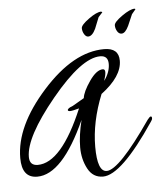

<svg xmlns="http://www.w3.org/2000/svg" viewBox="-53 -459 438 510"><g transform="rotate(-5 166.0 -204.5)"><path d="M341 -120Q251 14 202 14Q175 14 161.5 -11.5Q148 -37 148 -68.5Q148 -100 158 -141Q95 -1 28 -1Q-13 -1 -13 -54Q-13 -139 69.5 -231Q152 -323 234 -323Q273 -323 273 -289Q273 -247 217 -205Q188 -133 188 -66.5Q188 0 213 0Q246 0 333 -126Q339 -134 342 -134Q345 -134 345 -129.5Q345 -125 341 -120ZM227 -239Q243 -261 243 -283Q243 -305 222 -305Q172 -305 91 -206.5Q10 -108 10 -55Q10 -32 32 -32Q95 -32 154 -172Q136 -167 130 -167Q124 -167 124 -170Q124 -175 138 -180L169 -198Q171 -215 190 -242.5Q209 -270 226 -270Q232 -270 232 -262Q232 -254 227 -239ZM284 -360Q277 -360 272.5 -367.5Q268 -375 268 -383.5Q268 -392 290 -407.5Q312 -423 324 -423L326 -422V-421L316 -409L303 -379Q294 -360 284 -360ZM195 -360Q189 -360 184.5 -367.5Q180 -375 180 -383.5Q180 -392 201.5 -407.5Q223 -423 235 -423L238 -421L227 -409L215 -379Q206 -360 195 -360Z"/></g></svg>

Font: Ruthie
Style: Regular
Weight: 400
Designer: Robert E. Leuschke
Foundry: Robert E. Leuschke
Version: Version 1.003